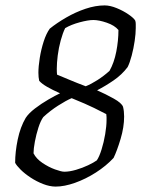

<svg xmlns="http://www.w3.org/2000/svg" viewBox="-20 -690 541 710"><path d="M186 0Q164 0 139.5 -9.5Q115 -19 93 -33.5Q71 -48 56 -63Q41 -78 36 -88Q36 -128 45.5 -174Q55 -220 75 -254Q86 -271 109.5 -289Q133 -307 159 -322Q185 -337 202 -345Q173 -358 154 -369Q135 -380 125 -391Q122 -404 122 -421Q122 -444 127 -475.5Q132 -507 141.5 -536.5Q151 -566 164 -584Q190 -605 224.5 -625Q259 -645 296 -657.5Q333 -670 367 -670Q387 -670 411.5 -660Q436 -650 455.5 -636.5Q475 -623 480 -614Q482 -609 482 -601Q482 -593 482 -586Q482 -566 478 -538.5Q474 -511 467 -484.5Q460 -458 452 -442Q431 -414 400.5 -393Q370 -372 339 -356Q371 -342 400.5 -325.5Q430 -309 435 -295Q439 -279 439 -259Q439 -220 426 -176.5Q413 -133 400 -106Q372 -76 334.5 -52Q297 -28 257.5 -14Q218 0 186 0ZM297 -371Q317 -379 340.5 -394Q364 -409 385 -428Q402 -458 410 -499Q418 -540 418 -579Q404 -596 375 -606Q346 -616 325 -616Q306 -616 274.5 -607.5Q243 -599 221 -586Q212 -568 204.5 -540.5Q197 -513 193.5 -485Q190 -457 190 -436Q190 -422 191 -414Q208 -407 236.5 -395Q265 -383 297 -371ZM218 -55Q237 -55 261 -62Q285 -69 306 -79Q327 -89 338 -97Q347 -110 355.5 -137Q364 -164 369 -194Q374 -224 374 -246Q374 -251 374 -257Q374 -263 373 -268Q356 -277 327.5 -291Q299 -305 245 -327Q224 -318 195 -299.5Q166 -281 140 -257Q130 -243 122 -218Q114 -193 109 -166.5Q104 -140 104 -123Q114 -103 137 -87.5Q160 -72 183.5 -63.5Q207 -55 218 -55Z"/></svg>

Font: Texturina 72pt 72pt ExtraLight
Style: Italic
Weight: 200
Italic angle: -11°
Designer: Guillermo Torres Carreño
Foundry: Omnibus-Type
Version: Version 1.002; ttfautohint (v1.8.3)